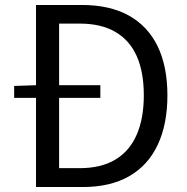

<svg xmlns="http://www.w3.org/2000/svg" viewBox="-20 -753 752 773"><path d="M37 -359V-407L127 -410H384V-359ZM125 0V-733H309Q422 -733 498.5 -690.5Q575 -648 614.5 -567Q654 -486 654 -369Q654 -253 615 -170Q576 -87 500 -43.5Q424 0 313 0ZM218 -76H301Q387 -76 444.5 -110.5Q502 -145 530.5 -211Q559 -277 559 -369Q559 -463 530.5 -527Q502 -591 444.5 -624.5Q387 -658 301 -658H218Z"/></svg>

Font: Noto Sans KR
Style: Regular
Weight: 400
Designer: Ryoko NISHIZUKA  (kana, bopomofo & ideographs); Paul D. Hunt (Latin, Greek & Cyrillic); Sandoll Communications , Soo-you
Foundry: Adobe
Version: Version 2.004-H2;hotconv 1.0.118;makeotfexe 2.5.65603